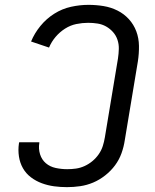

<svg xmlns="http://www.w3.org/2000/svg" viewBox="-20 -763 640 791"><path d="M256 8Q229 8 203 4.5Q177 1 152.5 -8Q128 -17 107.5 -32.5Q87 -48 74.5 -70Q62 -92 58 -118.5Q54 -145 58 -172L59 -177H142V-174Q138 -150 145 -127.5Q152 -105 169 -90.5Q186 -76 209.5 -71Q233 -66 257 -66Q275 -66 293 -68.5Q311 -71 328.5 -79Q346 -87 361 -99.5Q376 -112 387 -128Q398 -144 403.5 -161.5Q409 -179 412 -197L466 -522Q469 -542 469.5 -561.5Q470 -581 464 -599Q458 -617 445.5 -631Q433 -645 417 -654Q401 -663 382 -666Q363 -669 343 -669Q319 -669 294.5 -664Q270 -659 248 -645Q226 -631 209 -611Q192 -591 182 -567L108 -592Q122 -626 146.5 -656Q171 -686 203.5 -706.5Q236 -727 272.5 -735Q309 -743 344 -743Q376 -743 406.5 -738Q437 -733 464 -719.5Q491 -706 511 -684Q531 -662 541.5 -634Q552 -606 552.5 -574Q553 -542 548 -510L494 -185Q490 -158 480.5 -131.5Q471 -105 454 -82Q437 -59 413.5 -40.5Q390 -22 364 -11Q338 0 310.5 4Q283 8 256 8Z"/></svg>

Font: Iosevka Aile
Style: Italic
Weight: 400
Italic angle: -9°
Designer: Belleve Invis
Foundry: Belleve Invis
Version: Version 28.0.1; ttfautohint (v1.8.4)